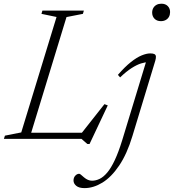

<svg xmlns="http://www.w3.org/2000/svg" viewBox="-44 -732 916 1012"><path d="M306.5 -642 110.5 0H-23.5L-18 -17L68 -34L254 -642.5L174.5 -659L179.5 -676H398L393 -659ZM377.5 -19.5 506.5 -183 524 -176.5 428 27H416.5L385.5 0H76.5L87.5 -32.5H416ZM758 -665.5Q758 -679 764 -689.8Q770 -700.5 781 -706.5Q792 -712.5 806.5 -712.5Q828 -712.5 840.2 -700Q852.5 -687.5 852.5 -668.5Q852.5 -654.5 846.8 -643.8Q841 -633 830 -626.8Q819 -620.5 804 -620.5Q783 -620.5 770.5 -633.2Q758 -646 758 -665.5ZM654 -15Q625.5 79.5 584.2 140.5Q543 201.5 495.8 230.5Q448.5 259.5 401.5 259.5Q372.5 259.5 358 247.5Q343.5 235.5 343.5 219.5Q343.5 204 352.8 194Q362 184 373.5 184Q377 184 383 189.2Q389 194.5 399 203Q409 211.5 419.5 216Q430 220.5 441 220.5Q461 220.5 481.2 210.8Q501.5 201 521.5 177.2Q541.5 153.5 561 112Q580.5 70.5 600 7.5L729 -416.5L737.5 -404Q721 -404.5 699 -397.5Q677 -390.5 649.8 -373.2Q622.5 -356 589 -324L577.5 -337.5Q614.5 -380 645.8 -404.8Q677 -429.5 702.8 -440Q728.5 -450.5 748 -450.5Q763 -450.5 770 -446.8Q777 -443 777.8 -434.5Q778.5 -426 774.5 -412Z"/></svg>

Font: Newsreader 16pt 16pt Light
Style: Italic
Weight: 300
Italic angle: -17°
Version: Version 1.003